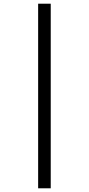

<svg xmlns="http://www.w3.org/2000/svg" viewBox="-20 -852 479 1037"><path d="M186 -832H254V165H186Z"/></svg>

Font: Noto Sans Devanagari Condensed
Style: Regular
Weight: 400
Width: 3
Designer: Jelle Bosma - Monotype Design Team
Foundry: Monotype Imaging Inc.
Version: Version 2.004; ttfautohint (v1.8.4.7-5d5b)